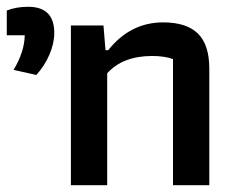

<svg xmlns="http://www.w3.org/2000/svg" viewBox="-69 -546 699 566"><path d="M-29 -340Q3 -393 4 -442H-49V-515Q-21 -526 14 -526Q91 -526 91 -449Q91 -418 76.5 -384.5Q62 -351 38 -325ZM140 -471H236L242 -398H250Q315 -480 412 -480Q481 -480 514.5 -447Q548 -414 548 -344V0H441V-372Q415 -381 380 -381Q293 -381 247 -330V0H140Z"/></svg>

Font: Athiti SemiBold
Style: Regular
Weight: 600
Designer: CadsonDemak Team
Foundry: CadsonDemak
Version: Version 1.032